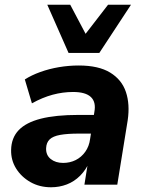

<svg xmlns="http://www.w3.org/2000/svg" viewBox="-20 -781 615 812"><path d="M196 11Q147 11 108.5 -11Q70 -33 48 -68.5Q26 -104 27 -147Q28 -198 59 -230.5Q90 -263 152.5 -279Q215 -295 312 -295H390L378 -216H314Q265 -216 234.5 -210.5Q204 -205 190 -191.5Q176 -178 175 -154Q174 -125 194.5 -108.5Q215 -92 247 -92Q276 -92 300 -104Q324 -116 340.5 -139Q357 -162 361 -193L379 -307Q387 -349 364.5 -370.5Q342 -392 289 -392Q246 -392 203 -380.5Q160 -369 115 -344L85 -445Q113 -463 150.5 -476.5Q188 -490 229.5 -497Q271 -504 313 -504Q397 -504 446 -474Q495 -444 512.5 -392Q530 -340 520 -272L476 0H337L353 -100H360Q344 -63 319 -38Q294 -13 262.5 -1Q231 11 196 11ZM270 -557 180 -761H277L342 -638L437 -761H534L400 -557Z"/></svg>

Font: Nunito Sans 11pt ExtraBold
Style: Italic
Weight: 800
Italic angle: -9°
Version: Version 3.101;gftools[0.9.27]